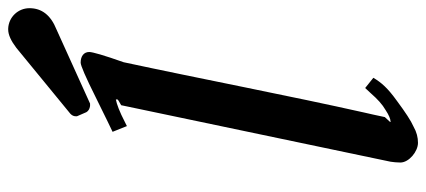

<svg xmlns="http://www.w3.org/2000/svg" viewBox="-306 -712 1041 469"><g transform="rotate(-90 214.5 -477.5)"><path d="M100 23C113 23 126 20 140 12C154 6 175 -8 202 -28C234 -51 247 -66 259 -86L234 -106L221 -92C207 -76 194 -64 180 -56C168 -48 158 -44 152 -44H151V-45C154 -48 158 -53 163 -58C165 -67 167 -76 169 -86L174 -108C214 -286 257 -510 297 -696C314 -744 322 -772 322 -780C322 -793 312 -801 296 -801C289 -801 261 -789 211 -764C161 -739 133 -726 127 -723L141 -688L151 -693C176 -706 195 -713 206 -715V-711C206 -710 201 -707 192 -702L54 -44C53 -37 52 -29 52 -20C52 1 79 23 100 23ZM379 -978H377C364 -978 349 -971 332 -958L171 -826C167 -822 165 -818 165 -813V-810L175 -787C178 -782 183 -779 190 -778H196L377 -860C412 -874 429 -896 429 -926C429 -954 407 -977 379 -978Z"/></g></svg>

Font: fbb
Style: Bold Italic
Weight: 700
Italic angle: -12°
Designer: David J. Perry, Michael Sharpe
Version: Version 0.991